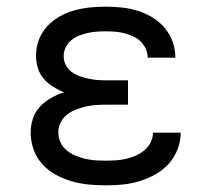

<svg xmlns="http://www.w3.org/2000/svg" viewBox="-20 -548 640 576"><path d="M297 8Q272 8 246 5.5Q220 3 195.5 -4Q171 -11 148 -23.5Q125 -36 107.5 -55Q90 -74 81 -99Q72 -124 72 -150Q72 -171 78.5 -191.5Q85 -212 99.5 -227.5Q114 -243 133 -254Q152 -265 172 -271Q155 -278 139 -288Q123 -298 111 -312Q99 -326 93.5 -344Q88 -362 88 -381Q88 -405 96.5 -428Q105 -451 121 -468.5Q137 -486 158 -498Q179 -510 202 -516.5Q225 -523 249 -525.5Q273 -528 297 -528Q321 -528 345 -525.5Q369 -523 392 -516Q415 -509 436 -496.5Q457 -484 473 -465.5Q489 -447 497.5 -424Q506 -401 506 -377V-375H423V-376Q423 -389 417 -402Q411 -415 401 -424.5Q391 -434 378 -439.5Q365 -445 352 -448.5Q339 -452 325 -453Q311 -454 297 -454Q284 -454 270 -453Q256 -452 243 -449Q230 -446 217 -441Q204 -436 193.5 -427Q183 -418 177 -405.5Q171 -393 171 -380Q171 -366 177 -353.5Q183 -341 194.5 -332.5Q206 -324 219 -319.5Q232 -315 245.5 -312Q259 -309 272.5 -308Q286 -307 300 -307H364V-234H300Q284 -234 268.5 -233Q253 -232 238 -228.5Q223 -225 208.5 -219.5Q194 -214 181.5 -204.5Q169 -195 162 -180.5Q155 -166 155 -151Q155 -135 161.5 -121Q168 -107 180 -97Q192 -87 206.5 -81Q221 -75 236 -71.5Q251 -68 266.5 -67Q282 -66 297 -66Q313 -66 328 -67Q343 -68 358 -71.5Q373 -75 387 -81Q401 -87 413 -97Q425 -107 432 -121Q439 -135 439 -150H522V-149Q522 -124 512.5 -99.5Q503 -75 485.5 -56Q468 -37 445.5 -24.5Q423 -12 398.5 -4.5Q374 3 348.5 5.5Q323 8 297 8Z"/></svg>

Font: Nova
Style: Regular
Weight: 400
Monospace: yes
Designer: Belleve Invis
Foundry: Belleve Invis
Version: Version 24.1.4; ttfautohint (v1.8.4)